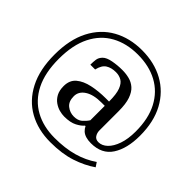

<svg xmlns="http://www.w3.org/2000/svg" viewBox="-207 -885 1270 1270"><g transform="rotate(45 428.0 -250.0)"><path d="M430 180Q315 180 227 131Q139 82 89.5 -14Q40 -110 40 -250Q40 -390 89.5 -486Q139 -582 227 -631Q315 -680 430 -680Q545 -680 633 -631.5Q721 -583 770.5 -491.5Q820 -400 820 -270Q820 -150 773 -77.5Q726 -5 625 -5Q597 -5 576 -11.5Q555 -18 541.5 -30.5Q528 -43 520 -60H515Q500 -41 466 -23Q432 -5 375 -5Q354 -5 329.5 -11.5Q305 -18 282 -34Q259 -50 244.5 -77Q230 -104 230 -145Q230 -200 265.5 -230Q301 -260 359.5 -272.5Q418 -285 485 -285H515Q515 -355 501 -391.5Q487 -428 463.5 -441.5Q440 -455 410 -455Q368 -455 339.5 -437Q311 -419 300 -370H255Q255 -396 258 -418.5Q261 -441 280 -460Q299 -479 342 -487Q385 -495 430 -495Q464 -495 495.5 -487Q527 -479 551.5 -457.5Q576 -436 590.5 -394.5Q605 -353 605 -285V-105Q605 -82 617 -63.5Q629 -45 655 -45Q688 -45 716.5 -72Q745 -99 762.5 -149.5Q780 -200 780 -270Q780 -390 736.5 -472.5Q693 -555 614.5 -597.5Q536 -640 430 -640Q325 -640 246 -596.5Q167 -553 123.5 -466.5Q80 -380 80 -250Q80 -120 123.5 -33.5Q167 53 246 96.5Q325 140 430 140Q528 140 604 118.5Q680 97 740 55L760 85Q700 127 619.5 153.5Q539 180 430 180ZM420 -50Q457 -50 478.5 -68.5Q500 -87 515 -110V-245H485Q410 -245 367.5 -217.5Q325 -190 325 -145Q325 -96 354 -73Q383 -50 420 -50Z"/></g></svg>

Font: El Messiri
Style: Regular
Weight: 400
Designer: Mohamed Gaber
Foundry: Kief Type Foundry
Version: Version 2.020